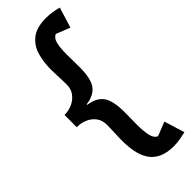

<svg xmlns="http://www.w3.org/2000/svg" viewBox="-284 -735 923 923"><g transform="rotate(-45 177.5 -273.5)"><path d="M273 162Q224 162 192.5 146.5Q161 131 144 103.5Q127 76 120.5 41Q114 6 114 -33Q114 -43 114.5 -57Q115 -71 115.5 -85.5Q116 -100 116.5 -113.5Q117 -127 117 -137Q117 -169 101.5 -190Q86 -211 61 -222Q36 -233 6 -233V-316Q34 -316 59 -327Q84 -338 100.5 -359.5Q117 -381 117 -411Q117 -425 116.5 -443.5Q116 -462 115 -481Q114 -500 114 -515Q114 -567 126.5 -610.5Q139 -654 173.5 -681.5Q208 -709 273 -709Q298 -709 319.5 -705Q341 -701 355 -697L323 -593L252 -621Q232 -613 225.5 -585.5Q219 -558 219 -513Q219 -489 219.5 -469Q220 -449 220 -426Q220 -350 196 -317Q172 -284 118 -277V-273Q172 -266 196 -232.5Q220 -199 220 -122Q220 -99 219.5 -80Q219 -61 219 -37Q219 8 225.5 37Q232 66 252 74L323 46L355 150Q341 153 319.5 157.5Q298 162 273 162Z"/></g></svg>

Font: Kreon Medium
Style: Regular
Weight: 500
Version: Version 2.002